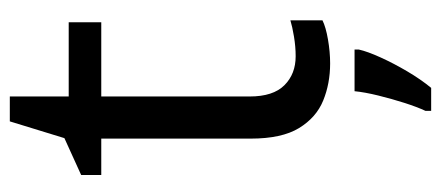

<svg xmlns="http://www.w3.org/2000/svg" viewBox="-280 -420 920 401"><g transform="rotate(-90 180.5 -219.0)"><path d="M264 -62Q284 -62 305 -65.5Q326 -69 339 -73V-6Q325 1 299 5.5Q273 10 249 10Q207 10 171.5 -4.5Q136 -19 114 -55Q92 -91 92 -156V-468H16V-510L93 -545L128 -659H180V-536H335V-468H180V-158Q180 -109 203.5 -85.5Q227 -62 264 -62ZM278 70Q274 88 261.5 115.5Q249 143 232.5 171Q216 199 198 221H150V209Q158 192 166.5 165.5Q175 139 182 110.5Q189 82 191 61H278Z"/></g></svg>

Font: Noto Sans Mayan Numerals
Style: Regular
Weight: 400
Designer: Monotype Design Team
Foundry: Monotype Imaging Inc.
Version: Version 2.001; ttfautohint (v1.8.4.7-5d5b)